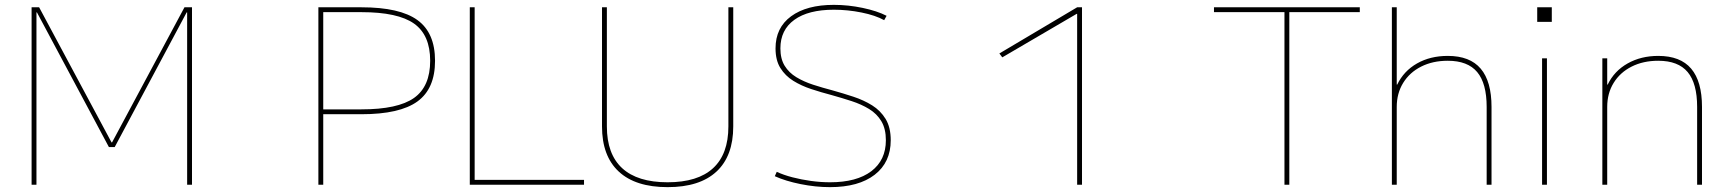

<svg xmlns="http://www.w3.org/2000/svg" viewBox="-20 -760 7102 790"><path d="M110 0V-730H141L439 -174H441L739 -730H770V0H750V-709H748L452 -155H428L132 -709H130V0Z M1290 0V-730H1467Q1625 -730 1697.5 -677.5Q1770 -625 1770 -510Q1770 -395 1697.5 -342.5Q1625 -290 1467 -290H1300V-310H1467Q1617 -310 1683.5 -357Q1750 -404 1750 -510Q1750 -616 1683.5 -663Q1617 -710 1467 -710H1310V0Z M1913 0V-730H1933V-20H2383V0Z M2727 10Q2595 10 2526 -54Q2457 -118 2457 -240V-730H2477V-240Q2477 -126 2540 -68Q2603 -10 2727 -10Q2851 -10 2914 -68Q2977 -126 2977 -240V-730H2997V-240Q2997 -118 2928 -54Q2859 10 2727 10Z M3395 10Q3336 10 3274 -2.5Q3212 -15 3168 -35L3176 -53Q3204 -40 3240.5 -30.5Q3277 -21 3317 -15.5Q3357 -10 3395 -10Q3505 -10 3565 -55.5Q3625 -101 3625 -183Q3625 -230 3606.5 -261Q3588 -292 3556 -311.5Q3524 -331 3484 -344Q3444 -357 3401 -369Q3359 -380 3318 -393.5Q3277 -407 3244 -427.5Q3211 -448 3191 -480Q3171 -512 3171 -561Q3171 -646 3235 -693Q3299 -740 3411 -740Q3470 -740 3529.5 -727.5Q3589 -715 3628 -695L3618 -677Q3582 -697 3525 -708.5Q3468 -720 3411 -720Q3306 -720 3248.5 -678.5Q3191 -637 3191 -561Q3191 -518 3208.5 -489.5Q3226 -461 3256.5 -442.5Q3287 -424 3325.5 -411.5Q3364 -399 3406 -388Q3449 -376 3491.5 -362Q3534 -348 3568.5 -326.5Q3603 -305 3624 -270.5Q3645 -236 3645 -183Q3645 -92 3579 -41Q3513 10 3395 10Z M4412 0V-703H4410L4104 -524L4092 -540L4412 -730H4432V0Z M5265 0V-710H4975V-730H5575V-710H5285V0Z M5707 0V-730H5727V-412H5729Q5756 -468 5810.5 -499Q5865 -530 5937 -530Q6028 -530 6072.5 -477.5Q6117 -425 6117 -320V0H6097V-320Q6097 -417 6058 -463.5Q6019 -510 5937 -510Q5875 -510 5827.5 -486Q5780 -462 5753.5 -419Q5727 -376 5727 -320V0Z M6305 -670V-730H6365V-670ZM6325 0V-520H6345V0Z M6573 0V-520H6593V-412H6595Q6622 -468 6677 -499Q6732 -530 6803 -530Q6894 -530 6938.5 -477.5Q6983 -425 6983 -320V0H6963V-320Q6963 -417 6924 -463.5Q6885 -510 6803 -510Q6741 -510 6693.5 -486Q6646 -462 6619.5 -419Q6593 -376 6593 -320V0Z"/></svg>

Font: M PLUS 1 Thin
Style: Regular
Weight: 100
Designer: Coji Morishita
Foundry: UNDERFOREST DESIGN
Version: Version 1.001